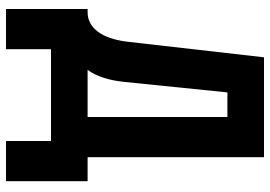

<svg xmlns="http://www.w3.org/2000/svg" viewBox="-150 -600 900 640"><g transform="rotate(90 300.0 -280.0)"><path d="M10 150V-122H20Q60 -122 85.5 -156Q111 -190 119 -254L171 -710H504V-122H584V150H450V0H144V150ZM213 -122H370V-588H288L253 -244Q245 -166 213 -122Z"/></g></svg>

Font: Geist Mono ExtraBold
Style: Regular
Weight: 800
Monospace: yes
Designer: Basement.studio, Andrés Briganti, Mateo Zaragoza
Foundry: Basement.studio, Vercel, Andrés Briganti, Guido Ferreyra, Mateo Zaragoza
Version: Version 1.500; ttfautohint (v1.8.4.7-5d5b)